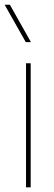

<svg xmlns="http://www.w3.org/2000/svg" viewBox="-31 -800 231 820"><path d="M80.1 0V-529.8H100.1V0ZM-11.2 -779.8H11.2L101.1 -620.1H79.1Z"/></svg>

Font: Cooper Hewitt
Style: Thin
Weight: 701
Designer: Village Type and Design LLC
Foundry: Cooper Hewitt Smithsonian Design Museum
Version: 1.000